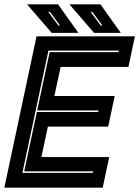

<svg xmlns="http://www.w3.org/2000/svg" viewBox="-37 -868 644 888"><path d="M-17 0 132 -700H587L557 -558.5H243.5L214.5 -424H493.5L463.5 -282.5H184.5L154.5 -141.5H468L438 0ZM66.5 -68.5H392.5L394 -75.5H75L133.5 -350H417.5L419 -357H135L192.5 -627H511.5L513 -634H187ZM521.5 -716H398L284 -848H427.5ZM436.5 -750 390 -813H382L429 -750ZM325.5 -716H202L88 -848H231.5ZM240.5 -750 194 -813H186L233 -750Z"/></svg>

Font: Tourney ExtraBold
Style: Italic
Weight: 800
Italic angle: -12°
Version: Version 1.015